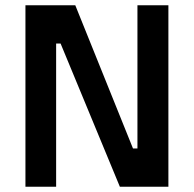

<svg xmlns="http://www.w3.org/2000/svg" viewBox="-20 -712 738 732"><path d="M77 0V-692H267L487 -146H504V-692H622V0H437L211 -546H194V0Z"/></svg>

Font: TitilliumText22L Rg
Style: Bold
Weight: 700
Designer: Campivisivi
Foundry: Campivisivi
Version: 1.000